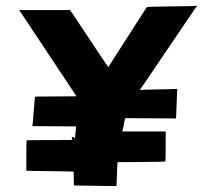

<svg xmlns="http://www.w3.org/2000/svg" viewBox="-20 -705 732 650"><path d="M272 -125H274V-124C274 -122 273 -121 273 -120V-115C272 -107 269 -95 276 -91C284 -87 281 -98 280 -101C278 -104 282 -111 282 -115V-120C282 -121 283 -124 283 -125H284C295 -125 304 -124 315 -124H325C331 -124 330 -133 324 -133H315C305 -133 295 -134 284 -134C285 -142 287 -151 289 -159C304 -158 314 -155 328 -155H333C335 -155 338 -157 338 -159C338 -161 336 -164 334 -164H328C316 -164 313 -166 301 -167C298 -167 293 -167 292 -169C295 -177 294 -181 296 -188C305 -206 315 -221 328 -235C330 -237 335 -241 335 -245C335 -247 333 -249 331 -249C330 -249 329 -249 328 -248C317 -237 310 -226 301 -214C292 -202 289 -189 284 -172C277 -174 266 -190 261 -196C255 -203 253 -215 246 -220C242 -224 230 -246 224 -241C217 -235 244 -209 247 -202C253 -189 264 -178 274 -168C261 -168 237 -173 230 -165C229 -164 229 -80 231 -77L374 -75C375 -74 377 -156 378 -156C379 -156 539 -157 540 -158C541 -159 541 -259 541 -260H393C397 -260 401 -305 405 -305C409 -305 572 -304 576 -304L580 -404C580 -403 453 -402 453 -400C452 -397 647 -687 647 -685C647 -684 477 -683 477 -681C477 -680 347 -480 347 -478C346 -476 217 -673 217 -671H45L239 -379C235 -379 104 -378 100 -378C96 -378 92 -278 89 -278L238 -277L233 -231C232 -231 71 -231 70 -230C69 -229 69 -128 69 -127C69 -126 229 -125 230 -124C233 -121 244 -124 249 -124C256 -124 265 -125 272 -125Z"/></svg>

Font: Hussar Wojna
Style: 3
Weight: 400
Designer: Robert Jablonski
Foundry: Cannot Into Space Fonts
Version: Version 1.01